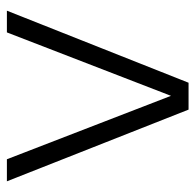

<svg xmlns="http://www.w3.org/2000/svg" viewBox="-25 -542 567 557"><g transform="rotate(-90 258.5 -263.5)"><path d="M219 0 11 -527H75L259 -51L443 -527H506L297 0Z"/></g></svg>

Font: Onest ExtraLight
Style: Regular
Weight: 250
Designer: Dmitri Voloshin, Andrey Kudryavtsev
Foundry: Dmitri Voloshin, Andrey Kudryavtsev
Version: Version 1.000;gftools[0.9.33]